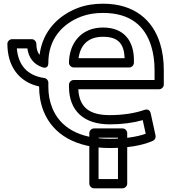

<svg xmlns="http://www.w3.org/2000/svg" viewBox="-20 -765 942 1039"><path d="M574.1 -92C640.4 -92 701.9 -100.6 752.4 -114.9L768.5 -41.2C717.6 -22.9 647.9 -14 574.1 -14C405.8 -14 303.9 -77.6 262.4 -181.8C248.6 -216.3 241.6 -254.1 241.6 -296V-318C241.6 -330.4 232 -341 220.2 -342.7C128 -356 79.1 -411.3 71 -503H128.2C134.6 -453.3 162.3 -416.7 208.7 -401.3C208.7 -401.3 241.6 -386.7 241.6 -425C241.6 -553.7 317.3 -636.8 420.1 -675.6C455.9 -689.1 494.5 -695 537.6 -695C688.2 -695 765.3 -621.7 798.3 -515.6C810.2 -477 816.4 -433.6 816.4 -385V-332H378.3C363.2 -332 353.3 -317.7 353.3 -307V-296C353.3 -165.7 433.4 -92 574.1 -92ZM574.1 -142C459.1 -142 408.8 -188 403.7 -282H841.4C852.1 -282 866.4 -291.9 866.4 -307V-385C866.4 -437.8 859.7 -486.3 846 -530.4C807.4 -654.9 708.2 -745 538 -745C490.1 -745 444.4 -738.2 402.5 -722.4C296.3 -682.3 210.1 -596.8 194.2 -468C183.8 -480.2 176.7 -499.1 176.7 -528C176.7 -538.7 166.8 -553 151.7 -553H45C34.3 -553 20 -543.1 20 -528C20 -409 80 -321.9 191.6 -297.1V-296C191.6 -248.5 199.6 -204.1 215.9 -163.2C266.9 -35.5 393.2 36 574.1 36C661.9 36 746.3 24.7 807.7 -3.2C818 -7.9 824.3 -19.8 821.8 -31.3L795.4 -152.3C790.7 -173.8 772.4 -174 762.7 -170.6C712.2 -152.9 647.5 -142 574.1 -142ZM704.7 -440C704.7 -540.6 653.6 -616 537.8 -616C444.6 -616 387.9 -564.1 365.1 -497.6C357.2 -474.6 353.3 -450.2 353.3 -425C353.3 -409.9 367.6 -400 378.3 -400H679.7C694.8 -400 704.7 -414.3 704.7 -425ZM654.5 -450H405C414.7 -518.6 453.9 -566 537.8 -566C621.2 -566 651.5 -526.2 654.5 -450ZM618.4 204H513.3V-20H618.4ZM643.4 254C654.1 254 668.4 244.1 668.4 229V-45C668.4 -55.7 658.5 -70 643.4 -70H488.3C477.6 -70 463.3 -60.1 463.3 -45V229C463.3 239.7 473.2 254 488.3 254Z"/></svg>

Font: Asimov
Style: WidOu
Weight: 500
Designer: Google
Version: Version 2.000980; 2014